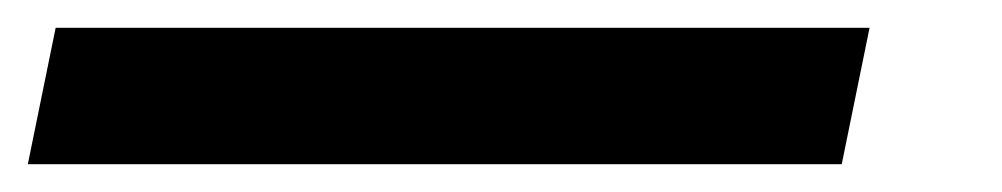

<svg xmlns="http://www.w3.org/2000/svg" viewBox="-115 86 720 138"><path d="M490 204H-95L-75 106H510Z"/></svg>

Font: Argentum Sans
Style: Bold Italic
Weight: 700
Italic angle: -11°
Designer: Julieta Ulanovsky (font), Cristiano Sobral (main changes and remaster)
Foundry: Julieta Ulanovsky (font), Cristiano Sobral (main changes and remaster)
Version: Version 2.007;June 15, 2022;FontCreator 14.0.0.2814 64-bit; 